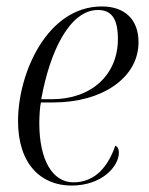

<svg xmlns="http://www.w3.org/2000/svg" viewBox="-20 -566 461 596"><path d="M202 10C297 10 349 -50 349 -92C349 -105 344 -111 338 -114C316 -50 276 0 208 0C143 0 102 -69 102 -184C102 -205 104 -236 107 -248H146C295 -248 410 -323 410 -435C410 -505 368 -546 296 -546C127 -546 36 -340 36 -190C36 -57 107 10 202 10ZM141 -258H108C135 -408 197 -535 284 -535C326 -535 346 -508 346 -445C346 -333 263 -258 141 -258Z"/></svg>

Font: Noto Serif Display SemiCondensed Light
Style: Italic
Weight: 300
Width: 4
Italic angle: -12°
Designer: Monotype Design Team
Foundry: Monotype Imaging Inc.
Version: Version 2.009